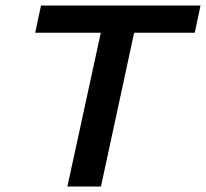

<svg xmlns="http://www.w3.org/2000/svg" viewBox="-20 -678 749 698"><path d="M225 0 368 -658H489L347 0ZM108 -559 129 -658H709L688 -559Z"/></svg>

Font: Ysabeau
Style: Bold Italic
Weight: 700
Italic angle: -12°
Designer: Christian Thalmann (Catharsis Fonts)
Version: Version 2.002